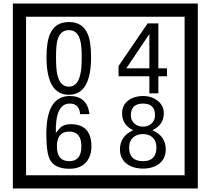

<svg xmlns="http://www.w3.org/2000/svg" viewBox="-20 -980 1195 1090"><path d="M1103 90H53V-960H1103ZM1028 15V-885H128V15ZM497 -656Q497 -442 371 -442Q244 -442 244 -656Q244 -744 265 -789Q294 -855 371 -855Q448 -855 477 -789Q497 -745 497 -656ZM444 -656Q444 -723 435 -752Q420 -809 371 -809Q322 -809 306 -752Q298 -723 298 -656Q298 -587 306 -553Q322 -488 371 -488Q419 -488 435 -554Q444 -587 444 -656ZM928 -547H879V-450H828V-547H653V-605L818 -847H879V-592H928ZM828 -592V-787L697 -592ZM499 -149Q499 -91 466.5 -56.5Q434 -22 375 -22Q291 -22 264 -73Q243 -111 243 -219Q243 -435 377 -435Q475 -435 488 -332H435Q430 -392 376 -392Q293 -392 297 -225Q318 -253 328 -260Q348 -275 381 -275Q499 -275 499 -149ZM442 -149Q442 -233 373 -233Q303 -233 303 -149Q303 -65 373 -65Q442 -65 442 -149ZM921 -132Q921 -79 882 -49Q846 -23 792 -23Q737 -23 701 -49Q661 -79 661 -132Q661 -207 736 -241Q673 -271 673 -337Q673 -384 710 -411Q744 -435 792 -435Q839 -435 872 -410Q910 -383 910 -337Q910 -271 845 -241Q921 -207 921 -132ZM860 -326Q860 -392 792 -392Q723 -392 723 -326Q723 -297 742.5 -279Q762 -261 792 -261Q821 -261 840.5 -279Q860 -297 860 -326ZM868 -143Q868 -178 847.5 -198.5Q827 -219 792 -219Q756 -219 734.5 -198.5Q713 -178 713 -143Q713 -65 792 -65Q868 -65 868 -143Z"/></svg>

Font: Unicode BMP Fallback SIL
Style: Regular
Weight: 400
Foundry: NRSI, SIL International
Version: Version 5.1 Based on Unicode 5.1